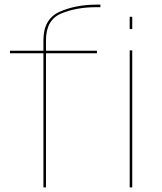

<svg xmlns="http://www.w3.org/2000/svg" viewBox="-20 -809 700 829"><path d="M167.5 0H178.5V-579H398.5V-590H178.5V-635Q178.5 -723 244 -750.5Q309.5 -778 396.5 -778H413.5V-789H397.5Q306 -789 236.8 -757.8Q167.5 -726.5 167.5 -635.5V-590H23V-579H167.5ZM540 0H551V-591.5H540ZM540 -736.5V-683.5H551V-736.5Z"/></svg>

Font: Anybody SemiExpanded Thin
Style: Regular
Weight: 250
Width: 6
Version: Version 1.113;gftools[0.9.25]